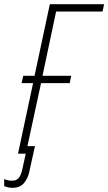

<svg xmlns="http://www.w3.org/2000/svg" viewBox="-71 -734 517 917"><path d="M15 0 87 -337H32L40 -372H94L167 -714H426L419 -679H197L132 -372H269L262 -337H125L60 -36H96L69 86Q62 119 43 141Q24 163 -11 163Q-24 163 -34 160.5Q-44 158 -51 155V121Q-43 125 -34 127Q-25 129 -14 129Q7 129 18 116.5Q29 104 35 77L52 0Z"/></svg>

Font: Noto Sans Condensed ExtraLight
Style: Italic
Weight: 200
Width: 3
Italic angle: -12°
Designer: Monotype Design Team
Foundry: Monotype Imaging Inc.
Version: Version 2.013; ttfautohint (v1.8.4.7-5d5b)